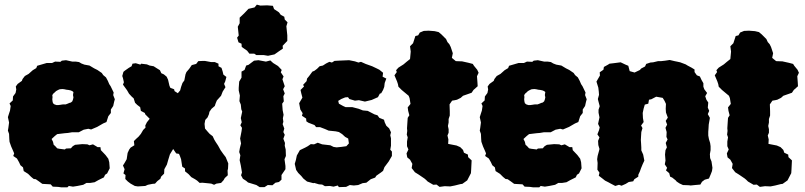

<svg xmlns="http://www.w3.org/2000/svg" viewBox="-20 -781 3464 826"><path d="M244 25 230 23 207 22 198 12 180 11 162 10 147 -1 134 -10 125 -11 114 -20 101 -33 82 -45 79 -61 68 -70 62 -83 53 -99 37 -110 41 -121 36 -133 28 -151 21 -171 20 -183 19 -205 14 -219 16 -231 19 -254 14 -277 19 -293 23 -305 26 -325 21 -336 35 -349 36 -366 47 -381 50 -396 48 -409 56 -420 74 -433 77 -441 87 -454 103 -463 121 -479 136 -488 140 -498 157 -503 181 -510H204L217 -516L240 -515L246 -520L264 -522L291 -516H306L320 -514L330 -508L343 -503L365 -499L385 -487L399 -480L418 -467L424 -458L436 -448L444 -433L450 -419L456 -410L469 -383L467 -372L474 -354L471 -343L467 -325L457 -310V-295L446 -281L438 -256L424 -250L398 -235L372 -224L360 -227L340 -223L319 -212H302H290L272 -209L259 -208L226 -204L216 -196L202 -183L208 -171L211 -158L217 -153L226 -143L235 -141L259 -138L264 -142L285 -143L293 -152L303 -158L334 -161L356 -160L365 -156L380 -160L400 -148H412L414 -135L434 -114L446 -98L450 -83L452 -57L441 -35L432 -29L427 -18L403 -6L387 3L368 6H352L338 14L313 19L294 22L276 19L270 25ZM223 -329H231L239 -330L245 -331L252 -332H263L271 -335L278 -338L285 -340L291 -345L294 -353L296 -362L294 -372L295 -379L296 -385L291 -389L284 -392L275 -394L266 -395L257 -397L249 -398L237 -397L230 -394L221 -389L216 -384L210 -379L205 -372L206 -363L205 -354L206 -345L208 -337L214 -332Z M573 21 560 19 542 9 530 0 519 -11 520 -28 511 -35 516 -53 509 -69 516 -80 525 -96 529 -123 536 -138 542 -146 558 -156 556 -174 566 -184 576 -193 586 -205 596 -222 606 -232 605 -241 612 -255 624 -270 605 -289 603 -295 586 -304 583 -320 570 -330 561 -339 555 -358 547 -365 535 -378 527 -392 509 -417 513 -427 509 -445 506 -454 511 -472 517 -477 534 -489 546 -496 550 -507 564 -509 584 -503 587 -507 612 -504 624 -499 641 -496 655 -487 668 -479 674 -466 685 -461 697 -451 703 -438 709 -412 713 -403 729 -397 731 -389 745 -380 755 -392 759 -407 765 -424 773 -435 778 -461 782 -471 794 -485 805 -501 824 -506 833 -518 854 -519H861L888 -514H904L920 -507V-496L933 -489L938 -473L941 -460L954 -450L949 -431L944 -420L950 -406L938 -387L931 -369L913 -349L908 -337L904 -325L890 -313L881 -300L879 -290L873 -276L863 -265L860 -248L862 -228L873 -215L882 -205L895 -195L902 -180L908 -170L918 -155L929 -135L941 -118L951 -105L962 -78L961 -56L959 -47L960 -27L947 -15L942 -6L931 6L911 9L901 14L889 9L880 8L850 5L839 6L828 -4L819 -10L803 -19L791 -32L776 -44V-56L764 -64L759 -96L754 -110L750 -119L738 -121L725 -140L711 -117L708 -107L704 -94L698 -73L687 -53L686 -34L673 -21L670 -12L657 -2L647 9L636 10L616 14L605 19Z M1083 -544 1074 -550H1053L1043 -563L1020 -579L1019 -593L1006 -599L1000 -619L1007 -628L1003 -666L1011 -681V-705L1030 -723L1049 -743L1075 -749L1085 -761L1100 -757L1129 -758L1154 -756L1159 -742L1180 -728L1188 -717L1203 -709L1205 -697L1217 -685L1212 -668L1216 -629V-605L1196 -584L1197 -572L1178 -559L1161 -547L1133 -541L1115 -544ZM1118 24H1097L1083 15L1047 4L1039 -3L1025 -12L1017 -27L1021 -39L1016 -69L1011 -92L1014 -113L1009 -127L1012 -144L1017 -164L1013 -185L1019 -216L1021 -231L1014 -242L1020 -255L1016 -273L1022 -301L1018 -311L1016 -331L1010 -346L1012 -370L1007 -392V-403L1009 -430L1019 -447V-473L1032 -480L1039 -499L1049 -502L1073 -520L1092 -522L1124 -516L1143 -521L1155 -510L1176 -497L1192 -480L1188 -470L1200 -452L1195 -440L1205 -410L1198 -397L1205 -379L1199 -367L1201 -345L1194 -335L1196 -307L1200 -287L1197 -272L1199 -257L1196 -247L1203 -228L1199 -213L1205 -201L1199 -184L1206 -166L1205 -154L1209 -138L1210 -110L1204 -96L1208 -67V-53L1191 -28V-8L1180 2L1165 5L1152 16L1132 15Z M1301 0 1285 -13 1276 -24 1263 -37 1254 -50 1248 -76 1253 -93 1257 -112 1270 -135 1293 -146 1304 -152 1317 -161 1331 -160 1347 -167 1366 -160 1401 -156 1415 -149 1428 -147 1448 -149 1470 -152 1481 -164 1478 -185 1465 -192 1452 -204 1438 -213 1424 -216 1394 -219 1378 -226 1357 -234H1340L1333 -243L1307 -253L1298 -259L1297 -271L1279 -283L1282 -294L1272 -310L1267 -337L1281 -361L1276 -380L1273 -394L1288 -409L1284 -416L1299 -432L1301 -443L1310 -454L1324 -473L1332 -476L1344 -485L1355 -496L1369 -499L1383 -508L1397 -515L1408 -512L1419 -519L1435 -520L1482 -522L1507 -517L1522 -512L1533 -515L1553 -506L1581 -496L1602 -486L1612 -481L1628 -468L1626 -451L1642 -443L1635 -424L1633 -407L1628 -394L1620 -380L1614 -378L1606 -363L1588 -355L1579 -351L1550 -344L1524 -350L1507 -348L1483 -355L1477 -363L1465 -362L1448 -355L1435 -347L1438 -335L1456 -325L1467 -320H1496L1523 -313L1541 -306L1562 -304L1591 -289L1604 -285L1612 -274L1632 -266L1635 -255L1642 -240L1654 -229L1662 -212L1659 -199L1662 -186V-154L1659 -137L1666 -129V-110L1652 -86L1634 -62L1628 -46L1619 -39L1599 -25L1594 -17L1575 -10L1556 5L1540 7L1521 15L1502 17L1485 15L1469 23L1438 24L1433 17L1415 22L1399 19L1378 20L1366 13L1352 12L1332 6L1328 7Z M1871 23 1858 13 1844 14 1820 0 1813 -7 1806 -13 1781 -30 1765 -40 1751 -58 1754 -76 1744 -94 1732 -104 1729 -121 1737 -138 1731 -152V-172L1734 -190L1730 -202L1732 -218L1731 -229L1733 -260L1734 -274L1741 -285L1736 -304L1734 -319L1746 -334L1742 -359L1738 -369L1708 -394L1694 -408L1692 -419L1688 -431L1677 -457L1687 -471L1684 -479L1694 -490L1716 -504L1729 -515L1744 -527L1747 -559L1744 -582L1757 -595L1767 -626L1779 -629L1786 -641L1803 -648L1824 -649L1850 -647L1867 -643L1879 -633L1899 -613L1905 -600L1913 -591L1919 -579L1928 -552L1924 -532L1941 -518L1968 -517L1995 -511L2014 -506L2019 -498L2033 -481L2039 -468L2032 -453L2034 -427L2035 -410L2017 -394L2009 -382L1995 -377L1972 -369L1962 -360L1946 -352L1937 -350L1925 -348L1914 -332L1915 -302V-284L1910 -269V-254L1907 -239L1910 -225V-210L1905 -198L1909 -181L1908 -162L1944 -155L1960 -148L1972 -136L1976 -124L1993 -116L1994 -105L2009 -91L2007 -51L2006 -36L1990 -5L1969 10L1961 11L1937 17L1917 21L1893 20Z M2274 25 2260 23 2237 22 2228 12 2210 11 2192 10 2177 -1 2164 -10 2155 -11 2144 -20 2131 -33 2112 -45 2109 -61 2098 -70 2092 -83 2083 -99 2067 -110 2071 -121 2066 -133 2058 -151 2051 -171 2050 -183 2049 -205 2044 -219 2046 -231 2049 -254 2044 -277 2049 -293 2053 -305 2056 -325 2051 -336 2065 -349 2066 -366 2077 -381 2080 -396 2078 -409 2086 -420 2104 -433 2107 -441 2117 -454 2133 -463 2151 -479 2166 -488 2170 -498 2187 -503 2211 -510H2234L2247 -516L2270 -515L2276 -520L2294 -522L2321 -516H2336L2350 -514L2360 -508L2373 -503L2395 -499L2415 -487L2429 -480L2448 -467L2454 -458L2466 -448L2474 -433L2480 -419L2486 -410L2499 -383L2497 -372L2504 -354L2501 -343L2497 -325L2487 -310V-295L2476 -281L2468 -256L2454 -250L2428 -235L2402 -224L2390 -227L2370 -223L2349 -212H2332H2320L2302 -209L2289 -208L2256 -204L2246 -196L2232 -183L2238 -171L2241 -158L2247 -153L2256 -143L2265 -141L2289 -138L2294 -142L2315 -143L2323 -152L2333 -158L2364 -161L2386 -160L2395 -156L2410 -160L2430 -148H2442L2444 -135L2464 -114L2476 -98L2480 -83L2482 -57L2471 -35L2462 -29L2457 -18L2433 -6L2417 3L2398 6H2382L2368 14L2343 19L2324 22L2306 19L2300 25ZM2253 -329H2261L2269 -330L2275 -331L2282 -332H2293L2301 -335L2308 -338L2315 -340L2321 -345L2324 -353L2326 -362L2324 -372L2325 -379L2326 -385L2321 -389L2314 -392L2305 -394L2296 -395L2287 -397L2279 -398L2267 -397L2260 -394L2251 -389L2246 -384L2240 -379L2235 -372L2236 -363L2235 -354L2236 -345L2238 -337L2244 -332Z M2596 -503 2602 -507 2619 -509 2650 -513 2671 -503 2683 -498 2689 -475 2710 -469 2733 -480 2738 -486 2755 -495 2760 -506 2778 -512 2790 -513 2811 -518H2824L2842 -520L2861 -523L2882 -518L2892 -516L2906 -513L2930 -504L2938 -499L2955 -490L2968 -482V-471L2978 -457L2991 -452L2998 -437L3006 -423V-408L3010 -397L3022 -381L3014 -367L3019 -352L3027 -340L3025 -318L3031 -304L3025 -290L3034 -274L3029 -245L3028 -227L3027 -214V-198L3030 -182L3035 -166L3037 -152V-135L3034 -118L3035 -101L3041 -86L3045 -59L3043 -45L3038 -32L3030 -13L3012 -8L3000 1L2993 13L2970 15L2951 17L2944 16L2918 15L2903 8L2891 0L2887 -5L2872 -17L2863 -21L2859 -36L2845 -48L2850 -59L2840 -74L2843 -90L2841 -116L2843 -135L2849 -147L2844 -166L2852 -181L2847 -192L2848 -213L2843 -231L2850 -245L2844 -261L2853 -275L2845 -297L2844 -313L2845 -334L2839 -347L2831 -360L2803 -365L2782 -354L2772 -352L2769 -335L2754 -331L2749 -314L2745 -295L2746 -273L2749 -256L2738 -241L2744 -230L2739 -213L2738 -197L2737 -179L2738 -164L2739 -146V-134L2747 -116L2752 -90L2745 -75L2738 -58L2733 -44L2726 -29V-21L2709 -10L2704 -1L2685 2L2672 10L2654 18L2643 14L2627 19L2606 8L2597 3L2583 -4L2573 -12L2556 -25L2559 -38L2550 -51L2551 -80L2549 -96L2551 -110L2557 -132L2559 -140L2554 -157L2553 -175L2559 -190L2550 -203L2557 -221L2560 -233L2553 -248L2557 -267L2559 -276L2555 -296V-309L2560 -324L2555 -343L2552 -355L2557 -373L2556 -387L2554 -404L2546 -430L2554 -444L2561 -456L2560 -470L2576 -481L2578 -493Z M3249 23 3236 13 3222 14 3198 0 3191 -7 3184 -13 3159 -30 3143 -40 3129 -58 3132 -76 3122 -94 3110 -104 3107 -121 3115 -138 3109 -152V-172L3112 -190L3108 -202L3110 -218L3109 -229L3111 -260L3112 -274L3119 -285L3114 -304L3112 -319L3124 -334L3120 -359L3116 -369L3086 -394L3072 -408L3070 -419L3066 -431L3055 -457L3065 -471L3062 -479L3072 -490L3094 -504L3107 -515L3122 -527L3125 -559L3122 -582L3135 -595L3145 -626L3157 -629L3164 -641L3181 -648L3202 -649L3228 -647L3245 -643L3257 -633L3277 -613L3283 -600L3291 -591L3297 -579L3306 -552L3302 -532L3319 -518L3346 -517L3373 -511L3392 -506L3397 -498L3411 -481L3417 -468L3410 -453L3412 -427L3413 -410L3395 -394L3387 -382L3373 -377L3350 -369L3340 -360L3324 -352L3315 -350L3303 -348L3292 -332L3293 -302V-284L3288 -269V-254L3285 -239L3288 -225V-210L3283 -198L3287 -181L3286 -162L3322 -155L3338 -148L3350 -136L3354 -124L3371 -116L3372 -105L3387 -91L3385 -51L3384 -36L3368 -5L3347 10L3339 11L3315 17L3295 21L3271 20Z"/></svg>

Font: Winky Rough ExtraBold
Style: Regular
Weight: 800
Designer: Simon Atzbach
Foundry: typofactur
Version: Version 1.206; ttfautohint (v1.8.4.7-5d5b)